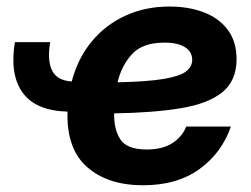

<svg xmlns="http://www.w3.org/2000/svg" viewBox="-20 -547 758 579"><path d="M411.6 11.7Q305.2 11.7 242.7 -43.2Q180.2 -98.1 183.6 -210.4Q87.9 -212.9 48.3 -267.6Q8.8 -322.3 24.9 -419.9H131.3Q122.1 -364.7 137 -334.5Q151.9 -304.2 196.3 -301.3Q214.8 -371.6 256.8 -422.1Q298.8 -472.7 358.9 -500Q418.9 -527.3 491.2 -527.3Q548.8 -527.3 594.7 -509.8Q640.6 -492.2 667 -456.8Q693.4 -421.4 693.4 -368.7Q693.4 -303.2 650.1 -268.6Q606.9 -233.9 524.4 -220.5Q441.9 -207 324.2 -205.1Q323.2 -157.7 342.8 -127Q362.3 -96.2 422.4 -96.2Q470.2 -96.2 500 -115.5Q529.8 -134.8 541.5 -165.5H676.3Q648.9 -85.9 581.5 -37.1Q514.2 11.7 411.6 11.7ZM334.5 -298.8Q425.8 -300.8 474.4 -309.1Q522.9 -317.4 541.3 -331.8Q559.6 -346.2 559.6 -366.7Q559.6 -390.6 538.1 -404.5Q516.6 -418.5 476.1 -418.5Q409.7 -418.5 377.9 -383.5Q346.2 -348.6 334.5 -298.8Z"/></svg>

Font: Inter Display
Style: Bold Italic
Weight: 700
Italic angle: -9.39999°
Designer: Rasmus Andersson
Foundry: rsms
Version: Version 4.000;git-a52131595